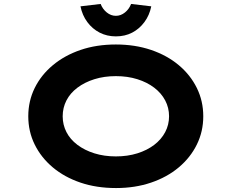

<svg xmlns="http://www.w3.org/2000/svg" viewBox="-20 -941 1172 971"><path d="M567 10Q468 10 387 -17.5Q306 -45 247 -94.5Q188 -144 155.5 -210Q123 -276 123 -353Q123 -430 155.5 -496Q188 -562 247.5 -611.5Q307 -661 387.5 -688.5Q468 -716 566 -716Q663 -716 744 -688.5Q825 -661 884 -611.5Q943 -562 975.5 -496Q1008 -430 1008 -353Q1008 -276 975.5 -210Q943 -144 884 -94.5Q825 -45 744 -17.5Q663 10 567 10ZM566 -150Q625 -150 674.5 -165.5Q724 -181 760 -208.5Q796 -236 815.5 -273Q835 -310 835 -353Q835 -396 815.5 -433Q796 -470 760 -497.5Q724 -525 674.5 -540.5Q625 -556 566 -556Q507 -556 457.5 -540.5Q408 -525 371.5 -497.5Q335 -470 316 -433Q297 -396 297 -353Q297 -310 316 -273Q335 -236 371.5 -208.5Q408 -181 457.5 -165.5Q507 -150 566 -150ZM566 -757Q521 -757 484 -776Q447 -795 421.5 -829.5Q396 -864 387 -909L489 -921Q499 -895 520 -878Q541 -861 566 -861Q591 -861 612 -878Q633 -895 643 -921L745 -909Q736 -864 710.5 -829.5Q685 -795 648.5 -776Q612 -757 566 -757Z"/></svg>

Font: Lexend Zetta
Style: Bold
Weight: 700
Designer: Bonnie Shaver-Troup, Thomas Jockin
Foundry: Lexend
Version: Version 1.007